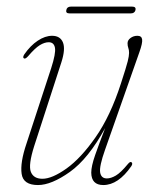

<svg xmlns="http://www.w3.org/2000/svg" viewBox="-20 -538 456 566"><path d="M368 -59.5Q372 -55.5 367 -48Q328.5 7.5 284.5 7.5Q249.5 7.5 249 -29Q249 -48 260.5 -81Q272 -114 290 -160.5Q240.5 -70 186 -31.2Q131.5 7.5 92 7.5Q48.5 7.5 43.8 -25.5Q39 -58.5 58 -114.5L131 -337.5Q145 -381 142 -397.2Q139 -413.5 123.5 -413.5Q111.5 -413.5 97.2 -404.8Q83 -396 63 -372.5Q54.5 -363 50.5 -366Q46 -368.5 51.5 -377.5Q69.5 -403.5 91.2 -418Q113 -432.5 133.5 -432.5Q157.5 -432.5 165.5 -413Q173.5 -393.5 161 -354.5L81 -108Q63 -51.5 71 -31.2Q79 -11 105 -11Q133.5 -11 176 -41.2Q218.5 -71.5 262 -133.8Q305.5 -196 336.5 -292Q352.5 -341 356.5 -357.2Q360.5 -373.5 360.5 -382Q360.5 -391 358.2 -396.8Q356 -402.5 356 -410.5Q356 -419.5 364.8 -426Q373.5 -432.5 385 -432.5Q397.5 -432.5 399 -421.8Q400.5 -411 391 -384.5L289.5 -96Q272.5 -48 275.2 -30Q278 -12 295 -12Q307 -12 321.5 -20.5Q336 -29 357 -54.5Q364 -63 368 -59.5ZM175.5 -508.5Q177.5 -518.5 189 -518.5H369.5Q381.5 -518.5 379.5 -508.5Q377 -498.5 365.5 -498.5H185Q173 -498.5 175.5 -508.5Z"/></svg>

Font: Fraunces 144pt Soft Thin
Style: Italic
Weight: 100
Italic angle: -16°
Version: Version 1.000;[0bf87f6ff]